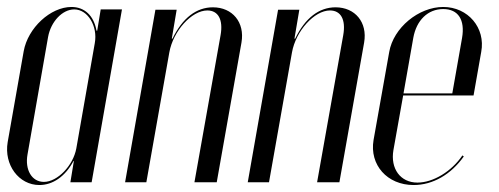

<svg xmlns="http://www.w3.org/2000/svg" viewBox="-25 -523 1433 551"><path d="M177 0H238L325 -496H264L254 -435H252C244 -479 217 -503 180 -503C120 -503 55 -443 43 -376L-3 -115C-14 -50 29 8 88 8C126 8 162 -16 186 -61H187ZM247 -399 194 -97C185 -48 140 -1 101 -1C66 -1 46 -36 54 -80L113 -417C121 -461 154 -496 188 -496C227 -496 256 -448 247 -399Z M470 -412H468L482 -495H421L334 0H395L461 -373C472 -434 525 -493 570 -493C601 -493 616 -467 608 -422L533 0H597L668 -401C678 -459 642 -502 586 -502C539 -502 499 -472 470 -412Z M822 -412H820L834 -495H773L686 0H747L813 -373C824 -434 877 -493 922 -493C953 -493 968 -467 960 -422L885 0H949L1020 -401C1030 -459 994 -502 938 -502C891 -502 851 -472 822 -412Z M1092 -374 1047 -121C1035 -50 1086 8 1162 8C1217 8 1269 -22 1306 -74L1302 -77C1271 -31 1218 1 1173 1C1124 1 1095 -39 1104 -92L1132 -249H1334L1356 -374C1369 -443 1318 -503 1247 -503C1176 -503 1104 -443 1092 -374ZM1133 -255 1161 -414C1170 -465 1203 -497 1247 -497C1290 -497 1310 -466 1301 -414L1273 -255Z"/></svg>

Font: Moniqa Ita Display
Style: Italic
Weight: 400
Italic angle: -10°
Designer: Rajesh Rajput
Foundry: Rajesh Rajput
Version: Version 1.000